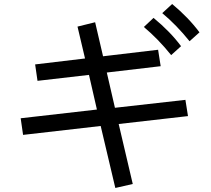

<svg xmlns="http://www.w3.org/2000/svg" viewBox="-20 -888 1040 947"><path d="M82 -304.7 458 -347.7 418.9 -518.6 165 -489.3 153.3 -570.3 399.4 -599.6 362.3 -756.8 449.2 -778.3 488.3 -610.4 759.8 -642.6 772.5 -561.5 506.8 -530.3 546.9 -356.4 894.5 -395.5 907.2 -315.4 565.4 -276.4 634.8 19.5 548.8 39.1 476.6 -266.6 93.8 -222.7ZM780.3 -823.2 829.1 -868.2Q909.2 -801.8 963.9 -728.5L915 -684.6Q850.6 -764.6 780.3 -823.2ZM689.5 -754.9 737.3 -799.8Q820.3 -731.4 873 -660.2L824.2 -616.2Q759.8 -696.3 689.5 -754.9Z"/></svg>

Font: Gothic A1 Medium
Style: Regular
Weight: 500
Designer: HanYang I&C Co.,Ltd.
Foundry: HanYang I&C Co.,Ltd.
Version: Version 2.50